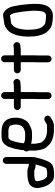

<svg xmlns="http://www.w3.org/2000/svg" viewBox="1206 -2004 988 3439"><g transform="rotate(-90 1699.5 -285.0)"><path d="M332 66H274C262.3 66 258 63.4 249 60H248L235 47C219.5 33.2 208.6 18.6 200 -3L191 -30C188.3 -38.7 185 -49.7 181 -63C176.3 -80.6 176.5 -91.4 173 -107V-116C173 -127.6 180.1 -136.4 183 -145C183.7 -145 184 -145.3 184 -146C196.9 -152.4 209.6 -156.3 225 -158C246.2 -161.5 268.5 -165 291 -165H352C352.7 -165 353.7 -164.7 355 -164C377 -160.9 394.3 -153.9 414 -146C426 -142.7 437.3 -141 448 -141C454 -140.3 459.7 -140 465 -140H473L469 -124L463 -104C449.8 -61 439.1 -17.2 420 21C418.6 25.1 407.7 53 400 53C380 61.6 357.3 63.2 332 66ZM544.5 -729C511 -729 483 -700.3 483 -667V-263H465C461 -263 456.7 -263.3 452 -264H450L435 -269C410.5 -276 382.6 -288 352 -288H292C282 -288 272 -287.3 262 -286L236 -284C187.5 -277.5 145.5 -267.6 113 -246C78.3 -220 53 -175.6 50 -119C50 -108.3 50.7 -98.3 52 -89C55.5 -67.7 56.4 -52.6 63 -29C78 26.1 96.3 74.6 127 113C139.7 127 155.4 141.8 169 154C194.1 174.7 230.1 189 274 189H318C336.8 190.2 348.5 187.6 366 186C393.8 184 421 176.8 444 168C507.1 144 531.4 77.8 555 15L568 -24C574.6 -47.1 581.8 -68.6 587 -91C597.5 -127.9 606 -160.1 606 -206V-667C606 -700.3 578 -729 544.5 -729Z M1014 58C982.2 50.1 951.6 38.8 926 26L885 -15C877.7 -22.3 874.3 -28.2 868 -37C862.1 -48.7 859.5 -63.7 856 -82C847.9 -119.3 841.8 -152.7 844 -197V-221C878.1 -211.3 919.4 -205 961 -205H1027C1045.4 -205 1062.3 -206.9 1078 -210C1108.6 -212.8 1133.9 -228.4 1158 -238C1189.2 -249.7 1213.5 -264.5 1235 -286C1259.5 -308.8 1272.9 -338.3 1287 -370C1300.1 -398.9 1304.6 -430.4 1310 -468C1316 -563.4 1293.8 -646.2 1244 -691C1204.3 -728.3 1146.8 -751 1071 -751H964C952 -751 939.7 -749.3 927 -746L907 -742C892.3 -738.7 877.7 -731.7 863 -721C830.7 -696.8 804.6 -662.5 788 -622C778.9 -599.2 771.1 -566.2 762 -542C753.6 -516.7 748.1 -487.7 743 -457C738.4 -421.6 729 -389.8 729 -351C713.7 -339 706 -323.3 706 -304C706 -288 711.3 -274 722 -262V-249C721.3 -231 721 -214.3 721 -199C718.1 -128.9 730.8 -67.8 746 -13C753.8 13.8 765 30.4 778 49C787.9 62.6 802.6 75.1 814 88L831 105C838.3 112.3 845.3 118.3 852 123C863.8 132.7 881.1 139.3 895 148C910.7 156.4 929.5 162.5 949 167C969.3 172.1 985.2 179.5 1009 181C1029.1 183.2 1046.6 187 1068 187H1171C1184.7 187 1200.6 182.8 1213 181C1237.7 174.8 1266.9 159.7 1286 147C1288.7 145 1291 143.7 1293 143C1315.9 131.5 1336.7 120 1344.5 94C1360.8 39.5 1302.8 -2.5 1256 23C1244.3 30.8 1230.5 36 1218 44C1206.4 51 1189.2 64 1171 64H1065C1048.9 64 1031 58 1014 58ZM964 -628H1084C1091.3 -626.7 1097 -625.8 1101 -625.5C1110.1 -624.7 1119.7 -621.2 1129 -620L1130 -619L1148 -610C1152.7 -607.3 1157.3 -604 1162 -600C1163.3 -598 1164.7 -596.3 1166 -595C1170.7 -587.2 1175 -572 1178 -565C1185.2 -547.1 1188 -522.2 1188 -498C1188 -483.9 1186.2 -468.1 1185 -456L1183 -446C1178 -431 1175 -418.3 1168 -405.5C1161.6 -393.8 1157.4 -382.4 1148 -373C1129.1 -354.1 1100.4 -348.2 1076 -336C1063.5 -329.7 1045.5 -328 1027 -328H958C918.6 -328 879.7 -337.1 852 -349C853.3 -365 855 -379.3 857 -392L865 -438C870.8 -480.7 880.7 -506.9 892 -544C899.5 -577.8 914 -603.6 936 -622H937C945.3 -623.7 954.7 -628 964 -628Z M1646 -698V-530H1509C1475.1 -530 1447 -501.6 1447 -468C1447 -434.4 1475.1 -407 1509 -407H1646V-142C1646 -132.3 1644 -119.5 1644 -110V84C1644 118.1 1671.5 146 1705.5 146C1739.5 146 1767 118.1 1767 84V-110C1767 -119.3 1769 -131.6 1769 -142V-407H1867C1883 -407 1895.7 -408 1909 -411H1912C1922.7 -411 1933.3 -412 1944 -414L1955 -415C1971.7 -418.3 1984.8 -427 1994.5 -441C2025.8 -486.4 1985.1 -545.5 1934 -537L1923 -535C1921 -534.3 1919.3 -534 1918 -534C1902.8 -534 1888.5 -531.6 1876 -530H1769V-698C1769 -731.3 1741 -759 1707.5 -759C1674 -759 1646 -731.3 1646 -698Z M2304 -698V-530H2167C2133.1 -530 2105 -501.6 2105 -468C2105 -434.4 2133.1 -407 2167 -407H2304V-142C2304 -132.3 2302 -119.5 2302 -110V84C2302 118.1 2329.5 146 2363.5 146C2397.5 146 2425 118.1 2425 84V-110C2425 -119.3 2427 -131.6 2427 -142V-407H2525C2541 -407 2553.7 -408 2567 -411H2570C2580.7 -411 2591.3 -412 2602 -414L2613 -415C2629.7 -418.3 2642.8 -427 2652.5 -441C2683.8 -486.4 2643.1 -545.5 2592 -537L2581 -535C2579 -534.3 2577.3 -534 2576 -534C2560.8 -534 2546.5 -531.6 2534 -530H2427V-698C2427 -731.3 2399 -759 2365.5 -759C2332 -759 2304 -731.3 2304 -698Z M3027 -707C2944.9 -698.8 2896.9 -664.4 2855 -616C2821.9 -576.3 2794 -509.8 2781 -449L2773 -401C2767.4 -364.7 2763 -328.8 2763 -286C2763 -265.3 2763.3 -245 2764 -225C2766.7 -186.2 2766 -151 2774 -119C2788.3 -54.6 2803 2.2 2835 47C2845.8 63.2 2857.9 72.9 2871 86L2888 103C2920.7 135.7 2968 153.7 3026 161C3062.3 163.8 3093.5 169 3132 169C3142 168.3 3151.3 167.7 3160 167C3195.2 165 3221.4 151.4 3246 138C3323.2 90.5 3349 -15 3349 -140V-185C3349 -219 3344.6 -257 3342 -289L3337 -339C3333.7 -383 3329.5 -419.8 3321 -460C3316.4 -483.1 3314 -503.4 3308 -525C3302.6 -544.9 3301.5 -562.7 3295 -581C3286.2 -600.3 3281.2 -617.3 3270 -633C3253.7 -659.1 3239.6 -680.8 3213 -699C3190.7 -711.8 3169.5 -730.3 3139 -723H3137C3097.4 -723 3065.8 -707 3027 -707ZM3139 -600C3141.3 -598.4 3146.6 -595.4 3149 -593C3156.5 -582.5 3161.8 -573.6 3169 -564C3173 -556 3175.7 -547 3179 -538C3184.3 -524.7 3184.4 -509.5 3189 -494C3198.7 -455.1 3205.2 -410.9 3210 -368L3215 -328L3219 -277C3222.5 -248.9 3226 -215.2 3226 -185V-140C3226 -127.3 3225.3 -115 3224 -103C3221.7 -78.7 3220.9 -48 3215 -26C3204.4 11.2 3190.5 38.3 3150 45C3143.3 45 3136 45.3 3128 46H3112C3090.8 43.9 3061.5 41.9 3040 38C3025.1 36.3 3004.9 34.5 2992 28C2978.2 20.1 2968.3 10.6 2958 -1C2940.3 -16.7 2924.8 -33 2917 -59C2909.8 -75.2 2907.7 -83.8 2903 -106C2897.1 -131.8 2891.6 -150.1 2890 -179C2887.2 -210.6 2886 -249.5 2886 -285C2886 -338.9 2894 -381.1 2902 -427C2910.4 -464.9 2929.3 -510.7 2949 -537C2967.8 -557.9 2992.3 -584 3031 -584C3053.1 -584 3075.8 -588.9 3096 -592C3108 -595.3 3124.4 -600 3137 -600Z"/></g></svg>

Font: Smoothie
Style: Regular
Weight: 400
Foundry: Cannot Into Space Fonts
Version: Version 0.8